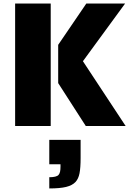

<svg xmlns="http://www.w3.org/2000/svg" viewBox="-20 -708 726 1079"><path d="M65 -688H265V0H65ZM307 -241V-456L465 -688H683L446 -364L686 0H462ZM257 288Q297 288 309 275Q315 268 317.5 257Q320 246 320 228V215H257V78H433V180Q433 234 427 265.5Q421 297 404 315Q386 334 351.5 342.5Q317 351 257 351Z"/></svg>

Font: Saira Stencil One
Style: Regular
Weight: 400
Designer: Hector Gatti with collaboration of the Omnibus-Type team
Foundry: Omnibus-Type
Version: Version 1.004